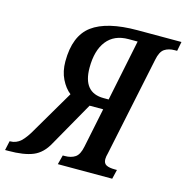

<svg xmlns="http://www.w3.org/2000/svg" viewBox="-141 -814 889 914"><g transform="rotate(15 303.0 -357.0)"><path d="M-26 -46H-24Q6 -46 28.5 -66.5Q51 -87 78 -136L196 -337Q169 -358 150.5 -395.5Q132 -433 132 -482Q132 -608 203.5 -661Q275 -714 426 -714H642L633 -668H622Q591 -668 571 -654.5Q551 -641 543 -600L441 -112Q436 -94 436 -82Q436 -61 450.5 -53.5Q465 -46 493 -46H503L492 0H224L236 -46H246Q277 -46 297 -59.5Q317 -73 325 -114L365 -308H298L174 -89Q146 -37 101.5 -18.5Q57 0 -20 0H-36ZM378 -360 440 -662H395Q325 -662 288 -615Q251 -568 251 -483Q251 -360 353 -360Z"/></g></svg>

Font: Noto Serif CondSemiBold
Style: Italic
Weight: 600
Width: 3
Italic angle: -12°
Designer: Monotype Design Team
Foundry: Monotype Imaging Inc.
Version: Version 1.001